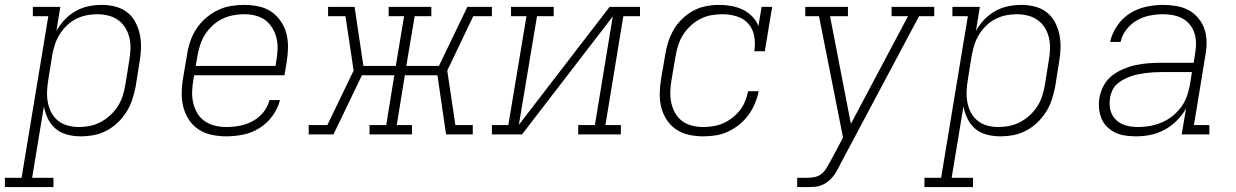

<svg xmlns="http://www.w3.org/2000/svg" viewBox="-71 -548 5041 783"><path d="M-51 215V177H17L126 -482H63V-520H175L159 -422Q173 -447 193 -468Q213 -489 238 -503Q263 -517 290 -522.5Q317 -528 344 -528Q344 -528 344 -528Q344 -528 344 -528Q373 -528 400 -521Q427 -514 448 -497.5Q469 -481 481.5 -457Q494 -433 499.5 -406.5Q505 -380 504 -351.5Q503 -323 498 -294L482 -194Q477 -168 468.5 -142Q460 -116 445 -92Q430 -68 409 -48Q388 -28 363 -15Q338 -2 311.5 3Q285 8 258 8Q230 8 203 1Q176 -6 156 -23Q136 -40 124.5 -64Q113 -88 108 -114L60 177H147V215ZM250 -30Q273 -30 295.5 -34.5Q318 -39 339 -50Q360 -61 378 -77.5Q396 -94 409 -114Q422 -134 429 -156Q436 -178 440 -201L456 -301Q460 -324 461 -347.5Q462 -371 457 -393Q452 -415 440.5 -434Q429 -453 411 -466Q393 -479 370.5 -484.5Q348 -490 325 -490Q303 -490 281 -485.5Q259 -481 238.5 -470.5Q218 -460 201 -443.5Q184 -427 172 -407.5Q160 -388 153 -366.5Q146 -345 142 -323L126 -223Q122 -200 121 -176.5Q120 -153 124 -131Q128 -109 138.5 -89Q149 -69 166 -55.5Q183 -42 205 -36Q227 -30 250 -30Z M852 8Q822 8 793 2Q764 -4 740.5 -19Q717 -34 701 -57.5Q685 -81 677.5 -108.5Q670 -136 670 -166Q670 -196 675 -226L692 -326Q696 -353 705 -379.5Q714 -406 730 -430.5Q746 -455 768.5 -474.5Q791 -494 817 -506.5Q843 -519 870.5 -523.5Q898 -528 925 -528Q955 -528 983.5 -522Q1012 -516 1035 -500.5Q1058 -485 1074 -461.5Q1090 -438 1097 -411Q1104 -384 1103.5 -354Q1103 -324 1098 -294L1089 -241H721L717 -219Q713 -196 712.5 -172Q712 -148 717.5 -126Q723 -104 734.5 -85Q746 -66 764.5 -53.5Q783 -41 805.5 -35.5Q828 -30 852 -30Q879 -30 906 -35Q933 -40 958.5 -53.5Q984 -67 1002.5 -89.5Q1021 -112 1028 -140H1071Q1062 -105 1040 -75Q1018 -45 987 -25.5Q956 -6 921 1Q886 8 852 8ZM1053 -279 1056 -301Q1060 -324 1061 -347.5Q1062 -371 1056.5 -393Q1051 -415 1039.5 -434Q1028 -453 1010.5 -466Q993 -479 970.5 -484.5Q948 -490 924 -490Q901 -490 878.5 -485.5Q856 -481 834.5 -470.5Q813 -460 795 -443Q777 -426 764.5 -406Q752 -386 745 -364Q738 -342 734 -319L727 -279Z M1188 0V-38H1264L1371 -260L1338 -482H1267V-520H1375L1411 -279H1543L1577 -482H1514V-520H1688V-482H1620L1586 -279H1719L1835 -520H1935V-482H1859L1753 -260L1786 -38H1857V0H1748L1713 -241H1580L1547 -38H1609V0H1436V-38H1504L1537 -241H1405L1289 0Z M1935 0V-38H2002L2076 -482H2013V-520H2187V-482H2119L2045 -39L2415 -520H2539V-482H2471L2398 -38H2461V0H2287V-38H2355L2428 -481L2058 0Z M2797 8Q2768 8 2739.5 2Q2711 -4 2687.5 -19.5Q2664 -35 2648.5 -58.5Q2633 -82 2626 -109Q2619 -136 2619.5 -166Q2620 -196 2625 -226L2642 -326Q2646 -352 2654.5 -378Q2663 -404 2677 -428Q2691 -452 2712 -472Q2733 -492 2757.5 -505Q2782 -518 2809 -523Q2836 -528 2862 -528Q2887 -528 2912 -523.5Q2937 -519 2958.5 -508.5Q2980 -498 2996.5 -481Q3013 -464 3022 -442L3035 -520H3078L3048 -339H3005Q3010 -369 3005 -399Q3000 -429 2981.5 -450.5Q2963 -472 2934.5 -481Q2906 -490 2876 -490Q2853 -490 2830 -486Q2807 -482 2785.5 -471Q2764 -460 2746 -443.5Q2728 -427 2715 -406.5Q2702 -386 2695 -364Q2688 -342 2684 -319L2667 -219Q2663 -196 2662.5 -172.5Q2662 -149 2667 -127Q2672 -105 2683 -86Q2694 -67 2711.5 -54Q2729 -41 2751.5 -35.5Q2774 -30 2797 -30Q2818 -30 2838.5 -33.5Q2859 -37 2878.5 -45.5Q2898 -54 2916 -68Q2934 -82 2947 -99Q2960 -116 2968 -136Q2976 -156 2980 -176H3023Q3018 -151 3008 -126.5Q2998 -102 2982 -80Q2966 -58 2944.5 -40.5Q2923 -23 2898.5 -11.5Q2874 0 2848.5 4Q2823 8 2797 8Z M3180 215V177H3223Q3238 177 3253.5 173.5Q3269 170 3281 159.5Q3293 149 3301 135Q3309 121 3317 107L3367 13L3269 -482H3213V-520H3387V-482H3314L3399 -43L3632 -482H3565V-520H3739V-482H3677L3354 125Q3354 125 3354 125Q3354 125 3354 125V126Q3347 139 3340 151.5Q3333 164 3323.5 175Q3314 186 3302.5 194.5Q3291 203 3277.5 208Q3264 213 3250.5 214Q3237 215 3223 215Z M3699 215V177H3767L3876 -482H3813V-520H3925L3909 -422Q3923 -447 3943 -468Q3963 -489 3988 -503Q4013 -517 4040 -522.5Q4067 -528 4094 -528Q4094 -528 4094 -528Q4094 -528 4094 -528Q4123 -528 4150 -521Q4177 -514 4198 -497.5Q4219 -481 4231.5 -457Q4244 -433 4249.5 -406.5Q4255 -380 4254 -351.5Q4253 -323 4248 -294L4232 -194Q4227 -168 4218.5 -142Q4210 -116 4195 -92Q4180 -68 4159 -48Q4138 -28 4113 -15Q4088 -2 4061.5 3Q4035 8 4008 8Q3980 8 3953 1Q3926 -6 3906 -23Q3886 -40 3874.5 -64Q3863 -88 3858 -114L3810 177H3897V215ZM4000 -30Q4023 -30 4045.5 -34.5Q4068 -39 4089 -50Q4110 -61 4128 -77.5Q4146 -94 4159 -114Q4172 -134 4179 -156Q4186 -178 4190 -201L4206 -301Q4210 -324 4211 -347.5Q4212 -371 4207 -393Q4202 -415 4190.5 -434Q4179 -453 4161 -466Q4143 -479 4120.5 -484.5Q4098 -490 4075 -490Q4053 -490 4031 -485.5Q4009 -481 3988.5 -470.5Q3968 -460 3951 -443.5Q3934 -427 3922 -407.5Q3910 -388 3903 -366.5Q3896 -345 3892 -323L3876 -223Q3872 -200 3871 -176.5Q3870 -153 3874 -131Q3878 -109 3888.5 -89Q3899 -69 3916 -55.5Q3933 -42 3955 -36Q3977 -30 4000 -30Z M4563 8Q4541 8 4519 5Q4497 2 4478 -7Q4459 -16 4444 -30.5Q4429 -45 4421 -64.5Q4413 -84 4411 -106Q4409 -128 4413 -150Q4417 -175 4430 -199Q4443 -223 4464 -239.5Q4485 -256 4510 -266.5Q4535 -277 4560.5 -282.5Q4586 -288 4611.5 -290Q4637 -292 4662 -292H4797L4803 -331Q4807 -352 4806.5 -373Q4806 -394 4800 -413Q4794 -432 4781.5 -447.5Q4769 -463 4751.5 -472.5Q4734 -482 4713.5 -486Q4693 -490 4672 -490Q4645 -490 4617.5 -484.5Q4590 -479 4565.5 -465Q4541 -451 4523 -428Q4505 -405 4499 -377H4456Q4464 -412 4485 -443Q4506 -474 4537 -493.5Q4568 -513 4603 -520.5Q4638 -528 4672 -528Q4699 -528 4726 -523.5Q4753 -519 4775.5 -507Q4798 -495 4815 -475Q4832 -455 4840.5 -430.5Q4849 -406 4849.5 -379Q4850 -352 4845 -324L4798 -38H4861V0H4748L4766 -106Q4751 -79 4728.5 -56.5Q4706 -34 4678.5 -19Q4651 -4 4621.5 2Q4592 8 4563 8ZM4571 -30Q4595 -30 4619.5 -34.5Q4644 -39 4667.5 -49Q4691 -59 4711.5 -75.5Q4732 -92 4747 -113Q4762 -134 4770 -157.5Q4778 -181 4782 -205L4790 -254H4662Q4647 -254 4631.5 -253Q4616 -252 4600.5 -250Q4585 -248 4570 -245Q4555 -242 4540 -236.5Q4525 -231 4510.5 -223.5Q4496 -216 4484 -205Q4472 -194 4465 -179Q4458 -164 4456 -149Q4453 -132 4454.5 -115.5Q4456 -99 4462.5 -84.5Q4469 -70 4480.5 -59Q4492 -48 4506.5 -41.5Q4521 -35 4537.5 -32.5Q4554 -30 4571 -30Z"/></svg>

Font: Iosevka Etoile XLtObl
Style: Regular
Weight: 200
Italic angle: -9°
Designer: Belleve Invis
Foundry: Belleve Invis
Version: Version 15.5.2; ttfautohint (v1.8.4)